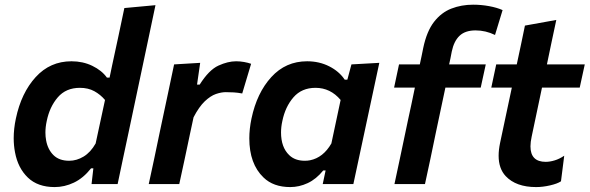

<svg xmlns="http://www.w3.org/2000/svg" viewBox="-20 -766 2454 799"><path d="M207.5 12.5Q137 12.5 95.8 -27.2Q54.5 -67 42.5 -132Q37 -160.5 37 -191Q37 -230 46 -272.5Q68.5 -379.5 128.5 -445.2Q188.5 -511 277.5 -511Q325 -511 364.2 -492Q403.5 -473 425 -443H436L446.5 -493.5Q459.5 -554.5 472.5 -614Q485 -673.5 497.5 -732.5L627 -744.5Q614.5 -685.5 601.5 -623.5Q588 -561 574 -493.5L515.5 -217Q502 -154.5 491.5 -104.5Q481 -54 469.5 0H361L368.5 -65.5H359Q326.5 -24.5 287.5 -6Q248.5 12.5 207.5 12.5ZM268 -97Q299 -97 328 -114.5Q357 -132 378 -169L417 -350Q398 -372.5 372.5 -386.5Q347 -400.5 312.5 -400.5Q254.5 -400.5 220.5 -361Q186.5 -321.5 174.5 -262.5Q169 -237.5 169 -214.5Q169 -197.5 172 -181.5Q179 -143.5 202.8 -120.2Q226.5 -97 268 -97Z M599 0Q610.5 -54 621.5 -104.5Q632 -154.5 645 -217L655.5 -266.5Q666.5 -318.5 679 -377Q691.5 -435.5 704.5 -498L813 -504.5L800 -414H811Q849.5 -475 889 -493Q928.5 -511 962.5 -511Q979 -511 995.8 -508Q1012.5 -505 1025 -500.5L988 -377Q969 -380.5 953 -381.5Q937 -382.5 919.5 -382.5Q901 -382.5 878.5 -374.8Q856 -367 832.2 -344.5Q808.5 -322 785.5 -278L771 -210.5Q759 -153.5 748.5 -104Q738 -54.5 726 0Z M1188 12.5Q1117.5 12.5 1076.5 -27.5Q1017.5 -84 1017.5 -190.5Q1017.5 -229.5 1026.5 -272.5Q1049 -379.5 1109 -445.2Q1169 -511 1258 -511Q1308.5 -511 1350 -490Q1391.5 -469 1414.5 -434.5H1425.5L1442.5 -498L1558.5 -504.5L1450.5 0H1323L1335 -56.5H1325Q1296 -20.5 1260.5 -4Q1225 12.5 1188 12.5ZM1248.5 -97Q1260 -97 1270 -99Q1325 -110 1359 -169L1397.5 -350Q1355 -400.5 1293 -400.5Q1235.5 -400.5 1201.2 -361Q1167 -321.5 1155 -262.5Q1149.5 -238 1149.5 -215Q1149.5 -153 1183.5 -120.5Q1207.5 -97 1248.5 -97Z M1621.5 0Q1633 -54 1643.8 -104.5Q1654.5 -155 1667.5 -217L1678 -267Q1684.5 -296.5 1691.8 -330.8Q1699 -365 1706.5 -401.5H1620L1640.5 -498H1727Q1731 -515.5 1734.5 -533Q1738 -550.5 1741.5 -567.5Q1756 -636 1786.2 -675Q1816.5 -714 1858.2 -730.2Q1900 -746.5 1949 -746.5Q1982.5 -746.5 2015.2 -740.5Q2048 -734.5 2071.5 -724L2040 -620.5Q2001 -639.5 1959 -639.5Q1916 -639.5 1892.5 -617.2Q1869 -595 1860 -551.5Q1857.5 -539.5 1854.5 -523Q1851 -506.5 1849 -498H2001.5L1980.5 -401.5H1833.5L1794.5 -217.5Q1781.5 -154.5 1771 -104.5Q1760 -54 1748.5 0Z M2211 12.5Q2127.5 12.5 2084.5 -33Q2055 -64.5 2055 -118Q2055 -142 2061 -171Q2073.5 -229.5 2085 -284Q2096.5 -338 2110 -401.5H2024.5L2045 -498H2130.5Q2139.5 -541.5 2148 -580Q2156 -618.5 2164.5 -659.5L2295 -683Q2284.5 -633.5 2275.5 -591.5Q2266.5 -549 2256 -498H2413.5L2392.5 -401.5H2235.5L2192.5 -197.5Q2187.5 -174.5 2187.5 -157Q2187.5 -92.5 2251 -92.5Q2268 -92.5 2288 -98.5Q2308 -104.5 2328 -118L2314.5 -11.5Q2299.5 -1.5 2269 5.5Q2238.5 12.5 2211 12.5Z"/></svg>

Font: Heraclito SemiBold
Style: Italic
Weight: 600
Italic angle: -12°
Designer: Kostas Bartsokas (font) & Cristiano Sobral (main changes)
Foundry: Kostas Bartsokas (font) & Cristiano Sobral (main changes)
Version: Version 1.00;July 8, 2020;FontCreator 13.0.0.2655 64-bit